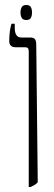

<svg xmlns="http://www.w3.org/2000/svg" viewBox="-20 -742 217 768"><path d="M95 6V-535Q95 -545 92 -549Q89 -553 80 -553H43Q17 -553 17 -578Q17 -618 26 -647H39V-631Q39 -592 65 -592H100Q115 -592 120 -585Q125 -578 125 -563L131 -13Q125 -6 118 -2Q111 2 102 6ZM85 -662Q72 -662 67 -670.5Q62 -679 62 -692Q62 -705 67 -713.5Q72 -722 85 -722Q99 -722 103.5 -713.5Q108 -705 108 -692Q108 -679 103.5 -670.5Q99 -662 85 -662Z"/></svg>

Font: Noto Serif Hebrew ExtraCondensed ExtraLight
Style: Regular
Weight: 200
Width: 2
Designer: Monotype Design Team
Foundry: Monotype Imaging Inc.
Version: Version 2.004; ttfautohint (v1.8.4.7-5d5b)